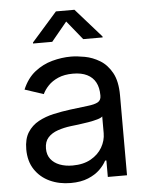

<svg xmlns="http://www.w3.org/2000/svg" viewBox="-54 -806 671 862"><g transform="rotate(-5 281.0 -374.5)"><path d="M230 12.7Q178.2 12.7 136 -6.8Q93.8 -26.4 68.8 -64Q43.9 -101.6 43.9 -155.3Q43.9 -202.1 62.5 -231.4Q81.1 -260.7 112.1 -277.6Q143.1 -294.4 180.7 -302.7Q218.3 -311 256.3 -315.9Q305.2 -322.3 335.9 -325.7Q366.7 -329.1 381.6 -337.4Q396.5 -345.7 396.5 -365.7V-368.7Q396.5 -402.8 383.8 -426.5Q371.1 -450.2 345.7 -462.9Q320.3 -475.6 282.2 -475.6Q243.2 -475.6 215.3 -463.4Q187.5 -451.2 170.2 -432.9Q152.8 -414.6 144 -395.5L59.6 -423.3Q80.6 -473.1 116.2 -501.2Q151.9 -529.3 194.8 -541Q237.8 -552.7 279.8 -552.7Q307.1 -552.7 342 -546.1Q377 -539.6 409.4 -520Q441.9 -500.5 463.1 -462.2Q484.4 -423.8 484.4 -359.9V0H397.9V-74.2H392.1Q382.8 -55.2 362.3 -34.9Q341.8 -14.6 309.1 -1Q276.4 12.7 230 12.7ZM245.1 -64.9Q293.9 -64.9 327.6 -84Q361.3 -103 378.9 -133.5Q396.5 -164.1 396.5 -197.3V-272.9Q391.1 -266.6 373 -261.5Q355 -256.3 331.8 -252.4Q308.6 -248.5 286.9 -245.8Q265.1 -243.2 252.4 -241.7Q220.7 -237.8 193.1 -228.3Q165.5 -218.8 148.9 -200.4Q132.3 -182.1 132.3 -150.9Q132.3 -122.6 147 -103.5Q161.6 -84.5 187 -74.7Q212.4 -64.9 245.1 -64.9ZM202.1 -626H115.7V-630.4L230.5 -760.7H314L429.2 -630.4V-626H341.8L272.5 -711.4Z"/></g></svg>

Font: Adwaita Sans
Style: Regular
Weight: 400
Designer: Rasmus Andersson
Foundry: rsms
Version: Version 4.001;git-9221beed3